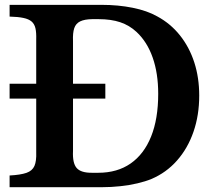

<svg xmlns="http://www.w3.org/2000/svg" viewBox="-20 -780 910 800"><path d="M402.8 -759.8Q472.7 -759.8 533 -747.6Q593.3 -735.4 634.8 -711.9Q690.4 -682.1 729.7 -632.8Q769 -583.5 789.6 -519.8Q810.1 -456.1 810.1 -381.8Q810.1 -299.8 786.1 -230.7Q762.2 -161.6 717.5 -111.1Q672.9 -60.5 610.8 -34.2Q585.9 -23.9 552.7 -16.1Q519.5 -8.3 481.7 -4.2Q443.8 0 404.8 0H20V-48.8Q65.9 -51.3 90.3 -59.8Q114.7 -68.4 123.5 -88.6Q132.3 -108.9 130.9 -146V-369.1H20V-431.2H130.9V-616.2Q131.8 -644 127.7 -662.1Q123.5 -680.2 111.6 -690.4Q99.6 -700.7 77.4 -705.3Q55.2 -710 20 -710.9V-759.8ZM284.2 -150.9Q281.7 -100.1 299.6 -79.8Q317.4 -59.6 363.8 -60.1H389.2Q468.8 -60.1 524.4 -98.9Q580.1 -137.7 609.6 -211.2Q639.2 -284.7 639.2 -389.2Q639.2 -474.6 616.2 -540Q593.3 -605.5 548.8 -647Q519.5 -674.3 481.2 -687.3Q442.9 -700.2 391.1 -700.2H363.8Q332 -699.7 314 -690.9Q295.9 -682.1 289.3 -662.4Q282.7 -642.6 284.2 -608.9V-431.2H418.9V-369.1H284.2Z"/></svg>

Font: BIZ UDPMincho
Style: Bold
Weight: 700
Designer: TypeBank Co., Ltd.
Foundry: Morisawa Inc.
Version: Version 1.06